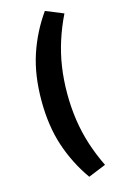

<svg xmlns="http://www.w3.org/2000/svg" viewBox="-138 -778 628 1029"><g transform="rotate(-15 176.5 -263.0)"><path d="M223 197Q155 101 118 -10.5Q81 -122 81 -263Q81 -404 118 -515.5Q155 -627 223 -723L321 -683Q289 -618 267 -549.5Q245 -481 234.5 -410.5Q224 -340 224 -263Q224 -187 234.5 -115.5Q245 -44 267 24Q289 92 321 157Z"/></g></svg>

Font: Nunito Sans 7pt Condensed ExtraBold
Style: Regular
Weight: 800
Width: 3
Designer: Vernon Adams
Foundry: Vernon Adams
Version: Version 3.101;gftools[0.9.27]